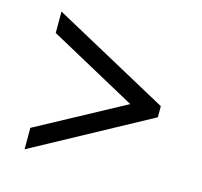

<svg xmlns="http://www.w3.org/2000/svg" viewBox="-81 -700 720 684"><g transform="rotate(15 279.5 -358.0)"><path d="M65 -104 494 -337V-378L65 -612V-533L387 -357L65 -183Z"/></g></svg>

Font: Noto Serif NP Hmong
Style: Bold
Weight: 700
Designer: Dalton Maag Ltd
Foundry: Dalton Maag Ltd
Version: Version 1.001